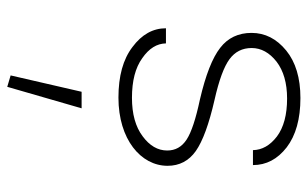

<svg xmlns="http://www.w3.org/2000/svg" viewBox="-179 -356 845 527"><g transform="rotate(90 243.5 -92.5)"><path d="M187 300.8 218.3 310.1 277.3 106H231.9ZM249 -494.6C193.8 -494.6 150.4 -481.4 118.7 -455.6C86.4 -429.2 70.3 -397.5 70.3 -360.4C70.3 -324.2 84 -295.4 111.3 -274.4C138.7 -252.9 186 -234.4 252.9 -218.8C306.2 -207.5 343.3 -195.3 363.3 -182.1C383.3 -168.9 393.1 -151.4 393.1 -128.9C393.1 -103 379.9 -80.6 354 -61.5C328.1 -42 293 -32.2 248.5 -32.2C202.1 -32.2 166 -41.5 139.6 -60.5C112.8 -79.1 99.6 -100.6 99.1 -125.5H57.6C57.6 -89.8 74.7 -59.1 108.9 -33.7C142.6 -7.8 189 4.9 248 4.9C362.3 4.9 435.1 -56.6 435.1 -129.9C435.1 -162.6 421.4 -188.5 394.5 -207.5C367.2 -226.6 320.3 -243.7 254.4 -258.8C200.2 -271 163.1 -284.7 142.6 -299.8C122.1 -314.9 111.8 -335 111.8 -360.8C111.8 -386.7 124.5 -409.7 149.4 -429.2C174.3 -448.2 208 -458 250.5 -458C294.9 -458 329.6 -448.7 354.5 -430.2C379.4 -411.1 391.6 -389.2 392.1 -364.3H433.1C433.1 -400.9 417 -431.6 384.3 -457C351.6 -481.9 306.6 -494.6 249 -494.6Z"/></g></svg>

Font: Estedad ExtraLight
Style: Regular
Weight: 200
Designer: Amin Abedi
Version: Version 7.3